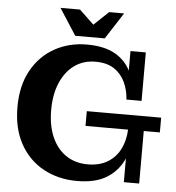

<svg xmlns="http://www.w3.org/2000/svg" viewBox="-59 -929 914 998"><g transform="rotate(5 398.0 -429.5)"><path d="M379 15Q282 15 204.5 -27Q127 -69 82.5 -149Q38 -229 38 -341Q38 -453 82 -532.5Q126 -612 201.5 -654Q277 -696 370 -696Q460 -696 517 -664Q574 -632 602 -572Q630 -512 631 -429H599Q596 -478 576.5 -519.5Q557 -561 519.5 -586Q482 -611 422 -611Q359 -611 312.5 -577.5Q266 -544 240 -483.5Q214 -423 214 -341Q214 -260 240 -200.5Q266 -141 314 -108.5Q362 -76 427 -76Q490 -76 532.5 -102.5Q575 -129 597 -174Q619 -219 621 -274H652Q652 -193 624.5 -127.5Q597 -62 537.5 -23.5Q478 15 379 15ZM623 0V-178L652 -274H703V0ZM399 -274V-351H787V-274ZM631 -429 598 -518V-682H678V-429ZM305 -736 216 -874H318L426 -771H361L470 -874H548L459 -736Z"/></g></svg>

Font: Montagu Slab 144pt SemiBold
Style: Regular
Weight: 600
Version: Version 1.000